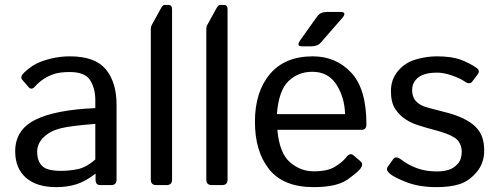

<svg xmlns="http://www.w3.org/2000/svg" viewBox="-20 -749 2007 777"><path d="M41.5 -136.7Q41.5 -223.6 122.8 -264.2Q204.1 -304.7 365.7 -311.5V-344.7Q365.7 -390.6 345 -424.1Q324.2 -457.5 262.7 -457.5Q223.6 -457.5 200.2 -450Q176.8 -442.4 157.5 -429.9Q138.2 -417.5 120.6 -397.9Q107.4 -383.3 95.7 -396.5L70.3 -425.8Q59.6 -438 77.6 -455.1Q103.5 -479.5 127.9 -491.7Q152.3 -503.9 188.7 -512.5Q225.1 -521 262.7 -521Q364.7 -521 408.2 -468.5Q451.7 -416 451.7 -324.7V-22Q451.7 0 429.7 0H385.7Q366.7 0 366.7 -22V-45.9H365.7Q327.1 -15.6 290.3 -3.7Q253.4 8.3 208 8.3Q127.9 8.3 84.7 -30Q41.5 -68.4 41.5 -136.7ZM130.4 -134.8Q130.4 -104.5 143.1 -86.2Q155.8 -67.9 178.2 -62.7Q200.7 -57.6 225.1 -57.6Q262.7 -57.6 296.4 -64.9Q330.1 -72.3 365.7 -103.5V-247.6Q267.1 -240.2 225.1 -229.7Q183.1 -219.2 156.7 -193.6Q130.4 -168 130.4 -134.8Z M612.3 0Q590.3 0 590.3 -22V-631.3Q590.3 -641.1 595.2 -649.9L629.4 -711.9Q638.7 -729 644.5 -729H661.6Q676.3 -729 676.3 -711.9V-22Q676.3 0 654.3 0Z M836.9 0Q814.9 0 814.9 -22V-631.3Q814.9 -641.1 819.8 -649.9L854 -711.9Q863.3 -729 869.1 -729H886.2Q900.9 -729 900.9 -711.9V-22Q900.9 0 878.9 0Z M1201.7 -561.5Q1177.2 -561.5 1195.8 -587.4L1263.7 -682.6Q1276.4 -700.7 1303.2 -700.7H1357.4Q1386.2 -700.7 1364.3 -675.3L1277.3 -575.7Q1265.1 -561.5 1237.8 -561.5ZM1011.7 -256.3Q1011.7 -377.4 1072.3 -449.2Q1132.8 -521 1245.6 -521Q1339.4 -521 1401.1 -455.3Q1462.9 -389.6 1462.9 -245.6Q1462.9 -223.6 1442.9 -223.6H1102.5Q1110.8 -129.4 1153.3 -92.5Q1195.8 -55.7 1249.5 -55.7Q1306.2 -55.7 1336.4 -74.7Q1366.7 -93.8 1380.9 -112.3Q1396.5 -132.8 1411.1 -120.1L1439.9 -95.2Q1451.2 -85.4 1439.9 -68.4Q1430.7 -54.2 1387 -22.9Q1343.3 8.3 1249.5 8.3Q1127.4 8.3 1069.6 -63.5Q1011.7 -135.3 1011.7 -256.3ZM1100.6 -287.1H1376.5Q1374.5 -355.5 1341.3 -407Q1308.1 -458.5 1243.7 -458.5Q1187 -458.5 1147.5 -420.7Q1107.9 -382.8 1100.6 -287.1Z M1555.7 -47.9Q1540.5 -62 1549.3 -74.2L1571.3 -105Q1582 -119.6 1603 -103.5Q1631.8 -81.5 1667.2 -68.4Q1702.6 -55.2 1748 -55.2Q1774.9 -55.2 1795.9 -61.8Q1816.9 -68.4 1832.8 -86.4Q1848.6 -104.5 1848.6 -134.8Q1848.6 -152.3 1841.1 -168Q1833.5 -183.6 1817.6 -193.1Q1801.8 -202.6 1786.6 -208Q1761.7 -217.3 1737.1 -223.4Q1712.4 -229.5 1672.4 -242.2Q1645.5 -250.5 1621.6 -265.9Q1597.7 -281.2 1579.8 -307.6Q1562 -334 1562 -380.4Q1562 -427.7 1590.8 -461.9Q1619.6 -496.1 1663.1 -508.5Q1706.5 -521 1747.6 -521Q1808.1 -521 1845 -507.1Q1881.8 -493.2 1908.7 -474.1Q1924.3 -462.9 1913.1 -448.2L1891.1 -418.9Q1880.9 -404.8 1859.4 -419.9Q1841.3 -432.6 1808.1 -443.8Q1774.9 -455.1 1750 -455.1Q1719.2 -455.1 1697.3 -448.2Q1675.3 -441.4 1661.6 -424.8Q1647.9 -408.2 1647.9 -385.7Q1647.9 -368.7 1653.3 -355.2Q1658.7 -341.8 1673.3 -330.6Q1688 -319.3 1714.4 -312.5Q1755.4 -301.8 1789.3 -293Q1823.2 -284.2 1850.6 -271.5Q1886.2 -254.9 1905.5 -234.9Q1924.8 -214.8 1932.1 -191.7Q1939.5 -168.5 1939.5 -140.1Q1939.5 -87.9 1908.4 -51.8Q1877.4 -15.6 1839.4 -3.7Q1801.3 8.3 1747.6 8.3Q1674.8 8.3 1622.8 -12.5Q1570.8 -33.2 1555.7 -47.9Z"/></svg>

Font: Istok Web
Style: Regular
Weight: 400
Designer: Andrey V. Panov
Foundry: Andrey V. Panov
Version: Version 1.0.2g